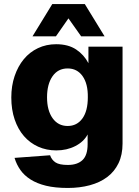

<svg xmlns="http://www.w3.org/2000/svg" viewBox="-20 -769 688 951"><path d="M316 162Q253 162 208 151Q163 140 131.5 120Q100 100 81 73Q62 46 52 13L228 0Q236 23 255 35.5Q274 48 316 48Q363 48 388.5 24Q414 0 414 -55V-103Q395 -67 353 -45.5Q311 -24 259 -24Q210 -24 169 -42.5Q128 -61 98.5 -95Q69 -129 52.5 -177.5Q36 -226 36 -286Q36 -344 52.5 -392.5Q69 -441 98 -476Q127 -511 168 -530.5Q209 -550 258 -550Q318 -550 357 -524Q396 -498 418 -456V-538H587V-58Q587 -2 567 39.5Q547 81 511 108Q475 135 425 148.5Q375 162 316 162ZM315 -145Q361 -145 388 -182Q415 -219 415 -287Q416 -354 389 -392Q362 -430 315 -430Q267 -430 240 -391Q213 -352 213 -287Q213 -222 240.5 -183.5Q268 -145 315 -145ZM141 -589 239 -749H400L498 -589H382L319 -678L257 -589Z"/></svg>

Font: Geist ExtBd
Style: Regular
Weight: 400
Designer: Basement.studio, Andrés Briganti, Mateo Zaragoza
Foundry: Basement.studio, Vercel, Andrés Briganti, Guido Ferreyra, Mateo Zaragoza
Version: Version 1.401